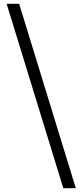

<svg xmlns="http://www.w3.org/2000/svg" viewBox="-20 -814 432 1013"><path d="M314 179H380L81 -794H15Z"/></svg>

Font: Noto Sans CJK HK
Style: Regular
Weight: 400
Designer: Ryoko NISHIZUKA 西塚涼子 (kana, bopomofo & ideographs); Paul D. Hunt (Latin, Greek & Cyrillic); Sandoll Communications 산돌커뮤니
Foundry: Adobe
Version: Version 2.004;hotconv 1.0.118;makeotfexe 2.5.65603